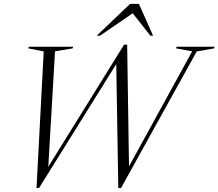

<svg xmlns="http://www.w3.org/2000/svg" viewBox="-20 -955 1122 986"><path d="M967 -691.5 884.5 -706.5 887 -715H1081.5L1079.5 -706.5L990.5 -691L601.5 10.5H587.5L577 -626L180.5 10.5H167.5L204.5 -691L125.5 -706.5L128 -715H355.5L353 -706.5L262.5 -691.5L228 -98.5L617 -725.5H633L642.5 -100.5ZM477 -772 648 -935H693.5L766 -772H752L661.5 -887L494 -772Z"/></svg>

Font: Newsreader Display Light
Style: Italic
Weight: 300
Italic angle: -17°
Designer: Hugues Gentile
Foundry: Production Type
Version: Version 1.001